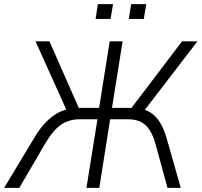

<svg xmlns="http://www.w3.org/2000/svg" viewBox="-43 -904 970 924"><path d="M-23 0 122 -241Q148 -285 177 -315Q206 -345 238 -362Q270 -379 307 -382L283 -361L128 -705H195L343 -369L328 -385H434L485 -705H547L496 -385H601L578 -369L833 -705H907L643 -361L620 -382Q657 -379 683.5 -361Q710 -343 728 -313Q746 -283 758 -242L827 0H763L706 -209Q688 -274 657 -302Q626 -330 573 -330H487L435 0H373L426 -330H340Q288 -330 249.5 -303Q211 -276 172 -209L50 0ZM577 -813 588 -884H661L649 -813ZM417 -813 428 -884H501L489 -813Z"/></svg>

Font: Nunito Sans 10pt SemiCondensed Light
Style: Italic
Weight: 300
Width: 4
Italic angle: -9°
Designer: Vernon Adams
Foundry: Vernon Adams
Version: Version 3.101;gftools[0.9.27]